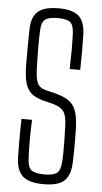

<svg xmlns="http://www.w3.org/2000/svg" viewBox="-56 -842 468 882"><g transform="rotate(5 177.5 -400.5)"><path d="M180 5.5Q113 5.5 83.5 -20.2Q54 -46 52 -105.5Q51.5 -139 51.2 -166.5Q51 -194 51.2 -221.8Q51.5 -249.5 52.5 -284.5H101Q99 -237 98.8 -193.8Q98.5 -150.5 101 -103.5Q102.5 -66.5 119 -53Q135.5 -39.5 179.5 -39.5Q221.5 -39.5 237.5 -53Q253.5 -66.5 255.5 -103.5Q257.5 -127 257.5 -155.8Q257.5 -184.5 257 -213.2Q256.5 -242 255.5 -266Q255 -314.5 240.5 -335.5Q226 -356.5 187.5 -366.5L147 -376.5Q111 -385.5 90.8 -402.2Q70.5 -419 61.8 -449.2Q53 -479.5 52 -529.5Q51.5 -566.5 52 -609.2Q52.5 -652 53 -695.5Q53.5 -735 66.5 -759.2Q79.5 -783.5 107 -794.5Q134.5 -805.5 179.5 -805.5Q243 -805.5 271.5 -780Q300 -754.5 301.5 -694.5Q302.5 -659 302.5 -619.2Q302.5 -579.5 301.5 -532H253Q254.5 -583 254.5 -621.8Q254.5 -660.5 253 -697Q251.5 -734 236 -747.2Q220.5 -760.5 178.5 -760.5Q136 -760.5 119.8 -747.2Q103.5 -734 102 -697Q100 -653 100.5 -613.5Q101 -574 102 -529.5Q103 -476.5 113.2 -454.8Q123.5 -433 152 -425.5L192.5 -416Q234.5 -405.5 258.5 -389Q282.5 -372.5 293 -343Q303.5 -313.5 305 -266Q306 -240.5 306 -212.8Q306 -185 305.8 -157.5Q305.5 -130 304.5 -105.5Q302.5 -46 274 -20.2Q245.5 5.5 180 5.5Z"/></g></svg>

Font: Big Shoulders Text Thin ExtraLight
Style: Regular
Weight: 250
Version: Version 2.002